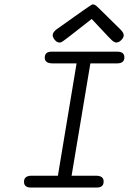

<svg xmlns="http://www.w3.org/2000/svg" viewBox="-20 -843 579 863"><path d="M87.9 -25.9Q87.9 -52.7 121.1 -53.2H240.2L324.2 -558.1H216.8Q180.7 -558.1 181.2 -584Q181.2 -610.8 211.9 -610.8H506.8Q539.1 -610.8 539.1 -585Q539.1 -558.1 505.9 -558.1H386.2L301.8 -53.2H411.1Q446.3 -53.2 445.8 -26.9Q445.8 0 415 0H119.1Q87.9 0 87.9 -25.9ZM216.8 -685.1Q216.8 -697.3 233.9 -710.9Q387.7 -820.8 395 -823.2H396Q404.8 -823.2 412.4 -817.1Q419.9 -811 462.9 -768.1Q497.1 -734.9 521 -710.9Q536.1 -695.8 536.1 -684.8Q536.1 -673.8 525.1 -662.8Q514.2 -651.9 502 -651.9Q493.2 -652.8 483.6 -661.4Q474.1 -669.9 435.1 -711.9Q409.2 -738.8 392.1 -757.8Q264.2 -656.7 256.8 -653.8Q252.9 -651.9 248 -651.9Q235.8 -651.9 226.3 -663.6Q216.8 -675.3 216.8 -685.1Z"/></svg>

Font: CMU Typewriter Text
Style: LightOblique
Weight: 200
Italic angle: -9.46001°
Version: Version 0.7.0